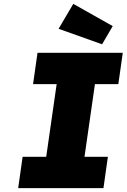

<svg xmlns="http://www.w3.org/2000/svg" viewBox="-20 -973 655 993"><path d="M74 0 97 -162H219L273 -538H151L174 -700H615L592 -538H471L417 -162H538L515 0ZM508 -744 283 -824 359 -953 563 -838Z"/></svg>

Font: Lexend ExtBd
Style: Italic
Weight: 800
Italic angle: -8.13011°
Designer: Bonnie Shaver-Troup, Thomas Jockin
Foundry: Lexend
Version: Version 1.007